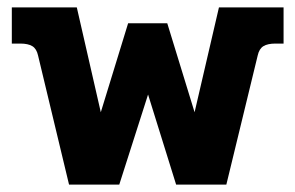

<svg xmlns="http://www.w3.org/2000/svg" viewBox="-20 -500 800 520"><path d="M83 -350Q79 -368 67.5 -375Q56 -382 35 -382H12V-480H188L253 -196L327 -437H433L507 -196L573 -480H748V-382H726Q705 -382 693.5 -375Q682 -368 678 -350L593 0H457L381 -244L303 0H167Z"/></svg>

Font: Pridi SemiBold
Style: Regular
Weight: 600
Designer: Katatrad Team
Foundry: CadsonDemak
Version: Version 1.001